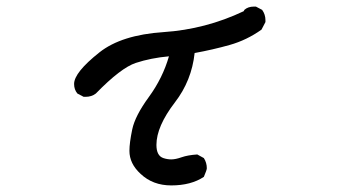

<svg xmlns="http://www.w3.org/2000/svg" viewBox="-20 -527 1040 583"><path d="M500 36Q444 36 407 1Q373 -30 373 -69Q373 -93 381.5 -134Q390 -175 432 -232.5Q474 -290 493 -356Q438 -351 392.5 -336Q347 -321 271 -243Q258 -233 240 -233H234L215 -243Q205 -255 205 -272Q205 -307 282 -368Q349 -421 476.5 -429.5Q604 -438 720 -493L722 -497Q733 -507 751 -507H757L776 -497Q786 -483 786 -466V-460L774 -437Q729 -405 677.5 -390.5Q626 -376 571 -366Q562 -282 511 -216Q455 -143 455 -87Q455 -54 476 -47Q488 -43 500 -43Q513 -43 531.5 -49.5Q550 -56 579 -58L599 -47Q608 -33 608 -16Q608 -11 599 10Q560 36 500 36Z"/></svg>

Font: Xiaolai SC
Style: Regular
Weight: 400
Designer: Nozomi Seto 瀬戸のぞみ
Version: Version 3.11;December 4, 2020;FontCreator 13.0.0.2613 64-bit